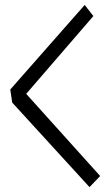

<svg xmlns="http://www.w3.org/2000/svg" viewBox="-20 -685 444 776"><path d="M322.3 -665 357.4 -620.1 85.9 -305.7 384.8 26.4 341.8 71.3 29.3 -270.5 21.5 -323.2Z"/></svg>

Font: Poor Story
Style: Regular
Weight: 400
Designer: YoonDesign Inc.
Foundry: YoonDesign Inc.
Version: Version 3.00